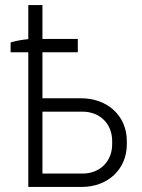

<svg xmlns="http://www.w3.org/2000/svg" viewBox="-20 -740 561 760"><path d="M148 -533H288V-586H148V-720H92V-585C68 -583 41 -578 22 -572V-533H92V0H303C407 0 482 -70 482 -169V-182C482 -281 406 -351 301 -351H148ZM148 -53V-298H307C375 -298 424 -250 424 -182V-169C424 -101 375 -53 307 -53Z"/></svg>

Font: Fixel Display Light
Style: Regular
Weight: 300
Designer: AlfaBravo + MacPaw
Foundry: Kyrylo Tkachov, Marchela Mozhyna, Serhii Makarenko, Maria Weinstein, Zakhar Kryvoshyya
Version: Version 1.211